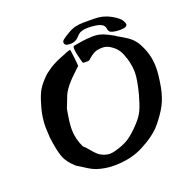

<svg xmlns="http://www.w3.org/2000/svg" viewBox="-146 -978 1091 1119"><g transform="rotate(-20 399.5 -418.5)"><path d="M375 -750Q340.8 -750 340.8 -771.5Q340.8 -776.4 343.8 -780.8Q346.7 -785.2 353 -790Q359.4 -794.9 365.2 -798.8Q371.1 -802.7 380.4 -808.1Q389.6 -813.5 394.5 -816.4Q433.6 -840.8 489.3 -840.8Q494.1 -840.8 504.4 -840.8Q514.6 -840.8 520.5 -840.8H522.5Q528.3 -840.8 534.2 -840.8Q540 -840.8 545.9 -840.8Q551.8 -840.8 555.7 -840.8Q611.3 -840.8 657.2 -815.4Q683.6 -800.8 698.2 -787.6Q712.9 -774.4 719.7 -755.9Q720.7 -753.9 720.7 -752.4Q720.7 -751 721.2 -749.5Q721.7 -748 721.7 -747.1Q721.7 -727.5 675.8 -727.5Q652.3 -727.5 631.8 -732.4Q619.1 -735.4 613.3 -742.7Q607.4 -750 606.9 -757.8Q606.4 -765.6 602.1 -774.4Q597.7 -783.2 587.9 -789.1Q562.5 -803.7 500 -803.7Q482.4 -803.7 465.8 -798.8Q448.2 -793.9 431.6 -774.9Q415 -755.9 394.5 -752Q383.8 -750 375 -750ZM362.3 -718.8Q364.3 -718.8 369.6 -672.9Q375 -627 375 -614.3Q361.3 -600.6 340.8 -581.5Q320.3 -562.5 305.2 -545.9Q290 -529.3 275.4 -508.8Q263.7 -492.2 256.8 -476.1Q250 -460 242.7 -439.5Q235.4 -418.9 228.5 -404.3Q212.9 -321.3 212.9 -280.3Q212.9 -219.7 240.2 -164.1Q254.9 -152.3 271.5 -131.3Q288.1 -110.4 303.7 -96.7Q319.3 -83 341.8 -75.2Q359.4 -69.3 374 -69.3Q389.6 -69.3 410.2 -75.2Q462.9 -88.9 498 -112.3Q533.2 -135.7 574.2 -180.7Q605.5 -213.9 620.1 -246.1Q634.8 -278.3 650.4 -335Q672.9 -422.9 672.9 -464.8Q672.9 -504.9 660.2 -549.8Q649.4 -585.9 636.2 -607.9Q623 -629.9 595.7 -648.4Q571.3 -666 543 -666Q531.2 -666 525.4 -665Q503.9 -663.1 487.8 -653.8Q471.7 -644.5 460 -633.8Q448.2 -623 443.4 -621.1Q438.5 -620.1 431.6 -620.1Q427.7 -620.1 420.4 -620.6Q413.1 -621.1 408.2 -621.1Q406.2 -623 401.4 -640.1Q396.5 -657.2 391.6 -680.2Q386.7 -703.1 386.7 -716.8Q386.7 -730.5 392.6 -732.4Q463.9 -745.1 479.5 -745.1H489.3Q500 -747.1 517.6 -747.1Q526.4 -747.1 534.7 -746.1Q543 -745.1 549.3 -744.1Q555.7 -743.2 564.5 -740.2Q573.2 -737.3 577.1 -735.8Q581.1 -734.4 591.3 -729.5Q601.6 -724.6 604 -723.6Q606.4 -722.7 617.7 -716.3Q628.9 -710 630.9 -709H631.8Q632.8 -708 633.8 -708Q643.6 -700.2 674.3 -683.1Q705.1 -666 724.6 -648.4Q744.1 -630.9 758.8 -604.5Q798.8 -532.2 798.8 -451.2Q798.8 -405.3 785.2 -330.1Q773.4 -270.5 750.5 -227.1Q727.5 -183.6 685.5 -132.8Q642.6 -82 560.5 -39.1Q481.4 3.9 372.1 3.9Q335 3.9 293 -5.9Q266.6 -11.7 245.1 -22.9Q223.6 -34.2 201.7 -48.8Q179.7 -63.5 165 -71.3Q118.2 -112.3 103 -153.8Q87.9 -195.3 77.1 -278.3V-280.3Q77.1 -285.2 75.7 -309.6Q74.2 -334 74.2 -345.7Q74.2 -400.4 89.8 -458Q103.5 -509.8 118.7 -542.5Q133.8 -575.2 165 -608.4Q173.8 -618.2 182.6 -626.5Q191.4 -634.8 202.1 -642.1Q212.9 -649.4 219.7 -654.8Q226.6 -660.2 239.3 -667Q252 -673.8 257.3 -676.8Q262.7 -679.7 277.8 -686.5Q293 -693.4 297.4 -694.8Q301.8 -696.3 319.8 -703.6Q337.9 -710.9 341.8 -712.9Q348.6 -714.8 362.3 -718.8Z"/></g></svg>

Font: Essays1743
Style: BoldItalic
Weight: 700
Italic angle: -10°
Designer: Based on the typeface in a 1743 English translation of the essays of Montaigne.  PostScript/TrueType font designed by Jo
Version: Version 002.100